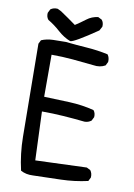

<svg xmlns="http://www.w3.org/2000/svg" viewBox="-94 -900 689 984"><g transform="rotate(10 250.0 -408.0)"><path d="M148.4 23.4Q111.3 25.4 84 9.8Q64.5 -74.2 63.5 -163.6Q62.5 -252.9 58.6 -646.5L68.4 -666Q95.7 -677.7 128.9 -678.7Q162.1 -679.7 195.3 -679.7Q251 -673.8 307.6 -669.9Q364.3 -666 417 -654.3Q428.7 -638.7 426.8 -616.2L417 -596.7Q389.6 -581.1 354.5 -586.9Q299.8 -592.8 245.6 -597.7Q191.4 -602.5 134.8 -602.5V-383.8Q201.2 -381.8 268.1 -378.9Q335 -376 395.5 -360.4Q407.2 -346.7 405.3 -325.2L395.5 -305.7Q379.9 -293.9 360.4 -293.9Q305.7 -299.8 249.5 -303.7Q193.4 -307.6 136.7 -307.6L146.5 -54.7L413.1 -64.5L432.6 -54.7Q444.3 -39.1 442.4 -17.6L432.6 2Q364.3 17.6 293 19.5Q221.7 21.5 148.4 23.4ZM216.8 -687.5Q181.6 -701.2 151.4 -728.5Q121.1 -755.9 87.9 -775.4Q76.2 -789.1 78.1 -810.5L87.9 -830.1Q103.5 -841.8 125 -839.8L144.5 -830.1Q185.5 -802.7 225.6 -773.4Q252.9 -791 278.3 -810.5Q303.7 -830.1 336.9 -834L356.4 -824.2Q368.2 -810.5 366.2 -789.1L354.5 -767.6Q237.3 -687.5 216.8 -687.5Z"/></g></svg>

Font: JasonHandwriting2
Style: Regular
Weight: 400
Version: Version 1.05.10